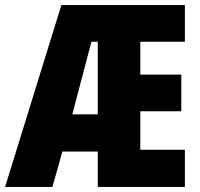

<svg xmlns="http://www.w3.org/2000/svg" viewBox="-25 -785 786 754"><path d="M701 -51H359V-190H220L181 -51H-5L216 -765H701V-621H526V-492H687V-348H526V-197H701ZM259 -336H359V-621H334Z"/></svg>

Font: Noto Sans Tamil UI ExtraCondensed Black
Style: Regular
Weight: 900
Width: 2
Designer: Jelle Bosma - Monotype Design Team
Foundry: Monotype Imaging Inc.
Version: Version 2.004; ttfautohint (v1.8.4.7-5d5b)